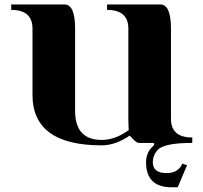

<svg xmlns="http://www.w3.org/2000/svg" viewBox="-20 -629 895 845"><path d="M732.4 -503.4V-106Q732.4 -23.9 826.2 -23.9V0Q715.6 0 680.7 24.7Q652.6 49.3 652.6 85.2Q652.6 132.8 713.6 132.8Q764.6 132.8 782.5 90.8L803.2 98.4L762 195.3H736.1Q622.8 195.3 622.8 85.2Q622.8 38.3 658 10.7V0Q625 0 591.8 0Q581.3 0 566.9 -15.7Q552.5 -31.5 550 -31.5Q486.8 10.7 427.7 10.7Q123 10.7 123 -210.9V-503.4Q123 -585.4 29.3 -585.4V-609.4H263.7Q310.5 -609.4 310.5 -503.4V-141.1Q310.5 -13.2 427.7 -13.2Q488 -13.2 546.6 -56.6Q544.9 -77.6 544.9 -106V-503.4Q544.9 -585.4 451.2 -585.4V-609.4H685.5Q732.4 -609.4 732.4 -503.4Z"/></svg>

Font: itsadzoke
Style: Regular
Weight: 700
Width: 7
Version: Version 0.45